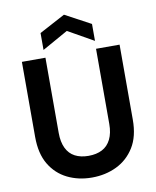

<svg xmlns="http://www.w3.org/2000/svg" viewBox="-99 -997 883 1084"><g transform="rotate(-10 342.5 -454.5)"><path d="M340 12Q263 12 200 -19Q137 -50 100 -112Q63 -174 63 -270V-700H198V-269Q198 -217 215 -181.5Q232 -146 264.5 -129Q297 -112 342 -112Q388 -112 420.5 -129Q453 -146 470.5 -181.5Q488 -217 488 -269V-700H623V-270Q623 -174 584.5 -112Q546 -50 482 -19Q418 12 340 12ZM195 -745V-842L343 -921L490 -842V-745L343 -828Z"/></g></svg>

Font: DM Sans 18pt
Style: Bold
Weight: 700
Designer: Colophon Foundry, Jonny Pinhorn
Foundry: Colophon Foundry
Version: Version 4.004;gftools[0.9.30]